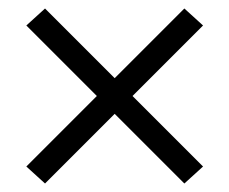

<svg xmlns="http://www.w3.org/2000/svg" viewBox="-20 -566 540 452"><path d="M86 -134 250 -298 414 -134 458 -174 292 -340 458 -506 414 -546 250 -382 86 -546 42 -506 208 -340 42 -174Z"/></svg>

Font: Iosevka SS09 Light
Style: Regular
Weight: 300
Monospace: yes
Designer: Belleve Invis
Foundry: Belleve Invis
Version: Version 5.2.1; ttfautohint (v1.8.3)